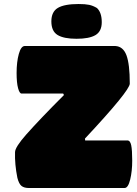

<svg xmlns="http://www.w3.org/2000/svg" viewBox="-20 -940 684 960"><path d="M404.8 -247.1 405.8 -237.8H617.2Q630.9 -237.8 636 -213.9Q641.1 -189.9 641.1 -136.2Q641.1 -84.5 630.9 -42.2Q620.6 0 603 0H124Q100.6 0 87.6 -10.3Q74.7 -20.5 66.9 -50.8Q53.2 -119.1 55.2 -179.2Q55.2 -204.1 111.8 -268.1Q182.1 -347.2 299.8 -464.8L295.9 -472.2H87.9Q77.6 -472.2 70.3 -499.3Q63 -526.4 63 -575.2Q63 -629.9 74 -669.9Q85 -710 104 -710H556.2Q595.7 -708 612.3 -663.6Q628.9 -619.1 628.9 -522Q628.9 -486.8 404.8 -247.1ZM464.8 -899.9Q488.8 -877.4 488.8 -829.1Q488.8 -783.2 457.5 -764.6Q426.3 -746.1 362.8 -746.1Q298.8 -746.1 267.8 -765.1Q236.8 -784.2 236.8 -833Q236.8 -881.3 269.5 -900.6Q302.2 -919.9 373 -919.9Q406.2 -919.9 425.8 -915.8Q445.3 -911.6 464.8 -899.9Z"/></svg>

Font: GGS TheRock Black
Style: Regular
Weight: 900
Designer: Rodrigo Fuenzalida (2012); Goodgame Studios (2014)
Foundry: Rodrigo Fuenzalida,2012;  GGS,2014
Version: Version 1.002 | FøM Mod